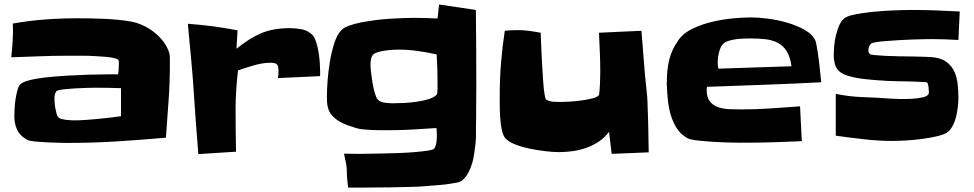

<svg xmlns="http://www.w3.org/2000/svg" viewBox="-20 -729 4344 856"><path d="M737.3 -440.4Q737.3 -358.4 731.4 -277.3Q725.6 -196.3 719.7 -115.2Q610.4 -105.5 502 -98.6Q393.6 -91.8 284.2 -91.8Q274.4 -91.8 248 -92.3Q221.7 -92.8 192.4 -94.2Q163.1 -95.7 136.7 -98.1Q110.4 -100.6 101.6 -105.5Q69.3 -123 56.6 -149.9Q43.9 -176.8 43.9 -210.9Q43.9 -222.7 44.9 -242.2Q45.9 -261.7 48.8 -283.2Q51.8 -304.7 56.6 -323.2Q61.5 -341.8 68.4 -350.6Q77.1 -362.3 108.4 -370.6Q139.6 -378.9 183.1 -383.8Q226.6 -388.7 276.9 -391.6Q327.1 -394.5 373 -396Q418.9 -397.5 455.1 -397.5Q491.2 -397.5 506.8 -397.5Q509.8 -418.9 509.8 -439.5Q509.8 -441.4 509.8 -449.7Q509.8 -458 508.8 -460Q505.9 -465.8 490.2 -469.7Q474.6 -473.6 451.7 -475.6Q428.7 -477.5 401.9 -479Q375 -480.5 349.6 -480.5Q324.2 -480.5 304.7 -480.5Q285.2 -480.5 276.4 -480.5Q214.8 -480.5 153.3 -478Q91.8 -475.6 30.3 -473.6Q34.2 -510.7 36.6 -548.8Q39.1 -586.9 37.1 -624Q108.4 -636.7 180.2 -642.1Q252 -647.5 325.2 -647.5Q351.6 -647.5 382.8 -647Q414.1 -646.5 445.3 -645Q476.6 -643.6 507.3 -640.6Q538.1 -637.7 564.5 -632.8Q591.8 -627.9 618.7 -615.2Q645.5 -602.5 668.9 -584Q692.4 -565.4 710 -541.5Q727.5 -517.6 735.4 -490.2Q736.3 -487.3 736.8 -480.5Q737.3 -473.6 737.3 -465.3Q737.3 -457 737.3 -450.2Q737.3 -443.4 737.3 -440.4ZM519.5 -210.9V-335.9Q491.2 -336.9 462.9 -337.4Q434.6 -337.9 406.2 -337.9Q400.4 -337.9 373.5 -337.4Q346.7 -336.9 315.9 -335Q285.2 -333 259.8 -330.1Q234.4 -327.1 230.5 -321.3Q225.6 -313.5 224.1 -305.2Q222.7 -296.9 222.7 -288.1Q222.7 -281.2 223.6 -269.5Q224.6 -257.8 227.1 -245.1Q229.5 -232.4 232.4 -221.7Q235.4 -210.9 240.2 -206.1Q244.1 -201.2 253.4 -198.7Q262.7 -196.3 273.4 -194.8Q284.2 -193.4 294.9 -192.9Q305.7 -192.4 311.5 -192.4Q335 -192.4 361.8 -194.3Q388.7 -196.3 416.5 -198.7Q444.3 -201.2 470.7 -204.6Q497.1 -208 519.5 -210.9Z M1407.2 -412.1V-389.6L1218.8 -380.9Q1221.7 -393.6 1221.7 -410.2Q1221.7 -434.6 1214.8 -441.9Q1208 -449.2 1184.6 -449.2Q1151.4 -449.2 1111.3 -437.5Q1071.3 -425.8 1041 -415Q1036.1 -372.1 1033.2 -329.1Q1030.3 -286.1 1030.3 -243.2Q1030.3 -195.3 1030.8 -147.9Q1031.2 -100.6 1032.2 -52.7L864.3 -42Q859.4 -104.5 854.5 -166.5Q849.6 -228.5 845.7 -291Q840.8 -374 833 -456.5Q825.2 -539.1 817.4 -623Q873 -619.1 928.2 -611.8Q983.4 -604.5 1039.1 -593.8L1034.2 -511.7Q1063.5 -535.2 1090.3 -552.2Q1117.2 -569.3 1145 -581.1Q1172.9 -592.8 1204.1 -598.1Q1235.4 -603.5 1273.4 -603.5Q1298.8 -603.5 1326.2 -598.1Q1353.5 -592.8 1373 -573.2Q1382.8 -562.5 1389.6 -541Q1396.5 -519.5 1400.4 -495.6Q1404.3 -471.7 1405.8 -448.7Q1407.2 -425.8 1407.2 -412.1Z M2103.5 -345.7Q2103.5 -304.7 2103 -264.2Q2102.5 -223.6 2102.5 -182.6Q2101.6 -161.1 2102.1 -138.7Q2102.5 -116.2 2100.6 -93.8Q2097.7 -72.3 2094.7 -48.3Q2091.8 -24.4 2085 -1Q2078.1 22.5 2066.9 43Q2055.7 63.5 2037.1 78.1Q2032.2 82 2017.6 85Q2002.9 87.9 1983.4 90.8Q1963.9 93.8 1941.4 95.7Q1918.9 97.7 1898.4 99.1Q1877.9 100.6 1861.3 102.1Q1844.7 103.5 1837.9 103.5Q1776.4 105.5 1716.3 106.4Q1656.2 107.4 1594.7 107.4H1532.2Q1530.3 90.8 1528.3 73.2Q1526.4 55.7 1526.4 38.1Q1526.4 18.6 1522.5 -2.4Q1518.6 -23.4 1513.7 -43.9L1578.1 -43Q1584 -43 1610.8 -43.5Q1637.7 -43.9 1673.8 -44.4Q1710 -44.9 1751.5 -46.4Q1793 -47.9 1828.1 -50.8Q1863.3 -53.7 1888.2 -57.6Q1913.1 -61.5 1916 -66.4Q1923.8 -79.1 1925.8 -95.2Q1927.7 -111.3 1927.7 -126Q1927.7 -133.8 1927.2 -142.1Q1926.8 -150.4 1925.8 -158.2Q1871.1 -154.3 1817.4 -151.4Q1763.7 -148.4 1708 -148.4Q1695.3 -148.4 1676.3 -148.4Q1657.2 -148.4 1637.2 -149.4Q1617.2 -150.4 1598.1 -152.3Q1579.1 -154.3 1567.4 -158.2Q1547.9 -164.1 1527.8 -171.4Q1507.8 -178.7 1490.2 -189.5Q1472.7 -200.2 1459.5 -215.3Q1446.3 -230.5 1441.4 -252Q1438.5 -262.7 1438 -275.4Q1437.5 -288.1 1437.5 -298.8Q1437.5 -326.2 1440.4 -368.2Q1443.4 -410.2 1450.7 -453.6Q1458 -497.1 1470.2 -535.6Q1482.4 -574.2 1501 -593.8Q1511.7 -605.5 1535.6 -614.3Q1559.6 -623 1589.8 -628.9Q1620.1 -634.8 1653.8 -639.2Q1687.5 -643.6 1719.7 -645.5Q1752 -647.5 1778.8 -648.4Q1805.7 -649.4 1821.3 -649.4Q1876 -649.4 1930.7 -646.5L1937.5 -709L2101.6 -684.6Q2102.5 -599.6 2103 -515.6Q2103.5 -431.6 2103.5 -345.7ZM1930.7 -364.3Q1930.7 -395.5 1929.7 -425.3Q1928.7 -455.1 1926.8 -486.3Q1883.8 -496.1 1840.8 -502Q1797.9 -507.8 1752.9 -507.8Q1745.1 -507.8 1729.5 -506.8Q1713.9 -505.9 1696.8 -503.4Q1679.7 -501 1665 -496.6Q1650.4 -492.2 1644.5 -486.3Q1635.7 -476.6 1633.8 -463.9Q1631.8 -451.2 1631.8 -438.5Q1631.8 -427.7 1634.3 -405.8Q1636.7 -383.8 1640.6 -360.4Q1644.5 -336.9 1650.4 -316.4Q1656.2 -295.9 1662.1 -288.1Q1668 -280.3 1676.8 -276.4Q1685.5 -272.5 1695.8 -271Q1706.1 -269.5 1716.3 -269Q1726.6 -268.6 1734.4 -268.6Q1753.9 -268.6 1781.7 -270Q1809.6 -271.5 1837.4 -275.4Q1865.2 -279.3 1889.6 -286.6Q1914.1 -293.9 1926.8 -306.6Q1928.7 -307.6 1929.7 -316.4Q1930.7 -325.2 1930.7 -335Q1930.7 -344.7 1930.7 -353.5Q1930.7 -362.3 1930.7 -364.3Z M2872.1 -49.8 2707 -43 2695.3 -141.6Q2676.8 -116.2 2650.9 -98.6Q2625 -81.1 2595.2 -70.3Q2565.4 -59.6 2533.7 -55.2Q2502 -50.8 2471.7 -50.8Q2448.2 -50.8 2413.6 -54.7Q2378.9 -58.6 2343.3 -65.9Q2307.6 -73.2 2277.3 -85Q2247.1 -96.7 2233.4 -112.3Q2222.7 -124 2217.3 -149.9Q2211.9 -175.8 2210 -205.1Q2208 -234.4 2208 -261.7Q2208 -289.1 2208 -305.7Q2208 -378.9 2213.9 -450.2Q2219.7 -521.5 2230.5 -591.8Q2257.8 -594.7 2289.1 -594.7Q2314.5 -594.7 2339.8 -591.3Q2365.2 -587.9 2390.6 -583Q2390.6 -578.1 2391.6 -554.7Q2392.6 -531.2 2394 -499Q2395.5 -466.8 2397.5 -430.2Q2399.4 -393.6 2401.9 -362.3Q2404.3 -331.1 2407.7 -309.1Q2411.1 -287.1 2415 -285.2Q2429.7 -276.4 2447.3 -275.4Q2464.8 -274.4 2481.4 -274.4Q2493.2 -274.4 2518.1 -275.9Q2543 -277.3 2569.3 -280.8Q2595.7 -284.2 2618.2 -289.6Q2640.6 -294.9 2648.4 -302.7Q2651.4 -305.7 2652.8 -321.3Q2654.3 -336.9 2654.8 -355.5Q2655.3 -374 2655.8 -390.1Q2656.2 -406.2 2656.2 -409.2Q2656.2 -453.1 2654.3 -496.1Q2652.3 -539.1 2650.4 -583L2839.8 -591.8Q2845.7 -523.4 2850.6 -455.6Q2855.5 -387.7 2863.3 -319.3Q2866.2 -296.9 2866.7 -273.4Q2867.2 -250 2868.2 -226.6Q2870.1 -182.6 2870.6 -138.7Q2871.1 -94.7 2872.1 -49.8Z M3641.6 -362.3Q3513.7 -355.5 3386.7 -351.1Q3259.8 -346.7 3131.8 -341.8Q3130.9 -337.9 3130.9 -334Q3130.9 -330.1 3130.9 -326.2Q3130.9 -293 3146 -275.4Q3161.1 -257.8 3183.6 -250.5Q3206.1 -243.2 3233.4 -242.2Q3260.7 -241.2 3284.2 -241.2Q3349.6 -241.2 3415 -245.6Q3480.5 -250 3546.9 -254.9L3554.7 -99.6Q3490.2 -96.7 3426.3 -94.7Q3362.3 -92.8 3297.9 -92.8Q3284.2 -92.8 3247.6 -93.3Q3210.9 -93.8 3169.4 -96.2Q3127.9 -98.6 3091.8 -102.5Q3055.7 -106.4 3043.9 -113.3Q3013.7 -130.9 2996.6 -158.2Q2979.5 -185.5 2970.2 -217.8Q2960.9 -250 2957.5 -283.7Q2954.1 -317.4 2953.1 -348.6Q2952.1 -353.5 2952.6 -358.9Q2953.1 -364.3 2953.1 -369.1Q2953.1 -420.9 2964.4 -465.3Q2975.6 -509.8 3005.9 -551.8Q3026.4 -581.1 3066.4 -600.6Q3106.4 -620.1 3153.3 -631.3Q3200.2 -642.6 3247.1 -647Q3293.9 -651.4 3328.1 -651.4Q3358.4 -651.4 3402.3 -646Q3446.3 -640.6 3489.7 -627.9Q3533.2 -615.2 3568.4 -595.2Q3603.5 -575.2 3616.2 -545.9Q3618.2 -540 3620.6 -525.9Q3623 -511.7 3626 -493.7Q3628.9 -475.6 3631.3 -455.1Q3633.8 -434.6 3635.7 -416Q3637.7 -397.5 3639.2 -382.8Q3640.6 -368.2 3641.6 -362.3ZM3508.8 -433.6Q3502.9 -476.6 3486.8 -501.5Q3470.7 -526.4 3446.8 -538.6Q3422.9 -550.8 3392.1 -554.2Q3361.3 -557.6 3326.2 -557.6Q3314.5 -557.6 3296.9 -557.1Q3279.3 -556.6 3261.7 -554.2Q3244.1 -551.8 3228.5 -546.9Q3212.9 -542 3204.1 -533.2Q3197.3 -527.3 3192.9 -517.1Q3188.5 -506.8 3185.5 -495.1Q3182.6 -483.4 3181.2 -472.2Q3179.7 -460.9 3179.7 -453.1Q3179.7 -437.5 3182.6 -422.9Z M4258.8 -677.7 4252.9 -550.8Q4222.7 -552.7 4192.4 -553.7Q4162.1 -554.7 4131.8 -554.7Q4119.1 -554.7 4095.7 -554.2Q4072.3 -553.7 4043.5 -552.7Q4014.6 -551.8 3984.4 -549.8Q3954.1 -547.9 3928.7 -545.9Q3903.3 -543.9 3885.7 -541Q3868.2 -538.1 3864.3 -535.2Q3851.6 -522.5 3851.6 -505.9Q3851.6 -495.1 3857.4 -488.3Q3859.4 -485.4 3878.9 -483.4Q3898.4 -481.4 3926.8 -480Q3955.1 -478.5 3988.8 -478Q4022.5 -477.5 4053.2 -477.1Q4084 -476.6 4107.9 -475.6Q4131.8 -474.6 4141.6 -473.6Q4178.7 -468.8 4200.7 -452.1Q4222.7 -435.5 4234.4 -410.6Q4246.1 -385.7 4249.5 -354.5Q4252.9 -323.2 4252.9 -291Q4252.9 -275.4 4250.5 -253.9Q4248 -232.4 4243.2 -210.9Q4238.3 -189.5 4229 -170.9Q4219.7 -152.3 4207 -141.6Q4192.4 -129.9 4159.7 -122.1Q4127 -114.3 4089.4 -109.4Q4051.8 -104.5 4016.6 -102.5Q3981.4 -100.6 3962.9 -100.6Q3898.4 -100.6 3834 -107.9Q3769.5 -115.2 3706.1 -124V-310.5Q3767.6 -297.9 3829.6 -295.9Q3891.6 -293.9 3954.1 -289.1Q3966.8 -288.1 3992.7 -287.6Q4018.6 -287.1 4044.9 -288.6Q4071.3 -290 4092.8 -294.9Q4114.3 -299.8 4119.1 -308.6Q4121.1 -311.5 4121.1 -315.4Q4121.1 -319.3 4121.1 -322.3Q4121.1 -330.1 4119.6 -342.3Q4118.2 -354.5 4113.3 -361.3Q4112.3 -362.3 4106.4 -362.8Q4100.6 -363.3 4099.6 -363.3Q4044.9 -366.2 3990.2 -366.7Q3935.5 -367.2 3879.9 -372.1Q3857.4 -374 3834.5 -376.5Q3811.5 -378.9 3789.1 -383.8Q3770.5 -387.7 3755.4 -392.6Q3740.2 -397.5 3729 -405.3Q3717.8 -413.1 3710 -425.3Q3702.1 -437.5 3699.2 -458Q3697.3 -464.8 3697.3 -471.2Q3697.3 -477.5 3697.3 -485.4Q3697.3 -502.9 3699.2 -525.4Q3701.2 -547.9 3706.5 -570.3Q3711.9 -592.8 3720.2 -612.8Q3728.5 -632.8 3742.2 -645.5Q3751 -654.3 3773.4 -660.2Q3795.9 -666 3825.2 -670.4Q3854.5 -674.8 3887.7 -677.7Q3920.9 -680.7 3951.7 -682.1Q3982.4 -683.6 4007.3 -684.1Q4032.2 -684.6 4044.9 -684.6Q4099.6 -684.6 4152.8 -682.6Q4206.1 -680.7 4258.8 -677.7Z"/></svg>

Font: Slackey
Style: Regular
Weight: 400
Designer: Squid
Foundry: Font Diner, Inc DBA Sideshow
Version: Version 1.000